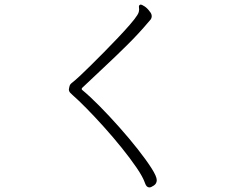

<svg xmlns="http://www.w3.org/2000/svg" viewBox="-20 -770 1040 839"><path d="M281 -380Q283 -392 285 -397Q287 -402 292.5 -406.5Q298 -411 310 -421Q313 -423 331 -440Q349 -457 376 -483.5Q403 -510 434 -541.5Q465 -573 494.5 -604Q524 -635 547 -661.5Q570 -688 580 -704Q585 -712 586.5 -718Q588 -724 588 -728Q588 -732 587.5 -735Q587 -738 587 -741Q587 -746 590 -748Q593 -750 594 -750Q600 -750 612 -742Q624 -734 634 -720Q643 -710 643 -699Q643 -691 638.5 -685Q634 -679 629 -674Q587 -624 536 -573.5Q485 -523 434 -475.5Q383 -428 339 -386Q337 -384 337 -381Q337 -379 338 -378Q372 -350 414.5 -307Q457 -264 501 -214.5Q545 -165 582 -118Q619 -71 642 -35Q665 1 665 17Q665 32 652.5 40.5Q640 49 633 49Q620 49 614 31Q605 4 577 -37Q549 -78 511.5 -124.5Q474 -171 433.5 -216Q393 -261 357.5 -297Q322 -333 299 -353Q293 -358 287 -364.5Q281 -371 281 -379Z"/></svg>

Font: Moon Stars Kai T HW Light
Style: Regular
Weight: 300
Designer: GuiWonder
Version: Version 1.101